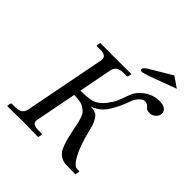

<svg xmlns="http://www.w3.org/2000/svg" viewBox="-217 -971 1124 1124"><g transform="rotate(45 345.5 -408.5)"><path d="M583 1 510 0Q487 0 469 -9Q451 -18 439.5 -31.5Q428 -45 418.5 -70.5Q409 -96 403.5 -118.5Q398 -141 390 -180Q384 -211 380.5 -226Q377 -241 370 -260.5Q363 -280 354 -288.5Q345 -297 331 -306.5Q317 -316 297 -319Q277 -322 250 -323L201 -71Q199 -63 199 -58Q199 -28 247 -28H273Q282 -28 280 -20L276 -1L274 1Q188 -1 148 -1L20 1L18 -1L21 -20Q23 -28 31 -28H57Q112 -28 120 -71L218 -574Q219 -579 219 -587Q219 -618 172 -618H146Q137 -618 139 -626L143 -645L145 -646Q231 -645 271 -645L399 -646L401 -645L397 -626Q395 -618 388 -618H362Q307 -618 298 -574L258 -366Q337 -366 366 -381Q396 -396 420 -427.5Q444 -459 453.5 -481.5Q463 -504 477 -544Q492 -589 534.5 -620Q577 -651 628 -651Q661 -651 676 -639Q691 -627 691 -609Q691 -607 690.5 -604.5Q690 -602 690 -601Q686 -583 670.5 -571Q655 -559 638 -559Q613 -559 604 -572Q589 -590 570 -590Q554 -590 536.5 -572.5Q519 -555 511 -533Q499 -499 490 -478.5Q481 -458 462.5 -425.5Q444 -393 419.5 -372.5Q395 -352 365 -343Q390 -343 406.5 -336Q423 -329 433.5 -311Q444 -293 449 -279Q454 -265 461 -236Q485 -138 514.5 -83Q544 -28 571 -28H582Q590 -28 588 -20L584 -1ZM434 -698Q422 -698 422 -709Q422 -721 443 -734L584 -818L649 -773L480 -710Q444 -698 434 -698Z"/></g></svg>

Font: Linux Libertine O
Style: Italic
Weight: 400
Italic angle: -12°
Designer: Philipp H. Poll
Foundry: Philipp H. Poll
Version: Version 5.1.6